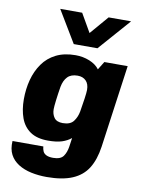

<svg xmlns="http://www.w3.org/2000/svg" viewBox="-101 -832 802 1086"><g transform="rotate(10 300.0 -289.0)"><path d="M244 186Q197 186 155 177Q113 168 81 148Q49 128 32.5 96.5Q16 65 19 19H196Q197 34 202.5 46.5Q208 59 222.5 66Q237 73 261 73Q304 73 320 50.5Q336 28 341 -7L348 -56Q326 -38 295.5 -28Q265 -18 216 -18Q152 -18 113.5 -44.5Q75 -71 58 -118Q41 -165 41 -225Q41 -284 55 -337Q69 -390 98.5 -432Q128 -474 175 -497.5Q222 -521 287 -521Q329 -521 366.5 -506Q404 -491 424 -464L453 -511H587L521 -37Q510 39 479.5 88Q449 137 391.5 161.5Q334 186 244 186ZM281 -130Q324 -130 342.5 -154.5Q361 -179 367 -212Q374 -253 379 -288.5Q384 -324 384 -339Q384 -373 366 -391Q348 -409 318 -409Q280 -409 260 -388Q240 -367 233 -330Q226 -288 221.5 -251Q217 -214 217 -199Q217 -170 231.5 -150Q246 -130 281 -130ZM562 -764 401 -581H265L155 -764H281L342 -658L433 -764Z"/></g></svg>

Font: Chivo Mono Medium ExtraBold
Style: Italic
Weight: 800
Italic angle: -8.05°
Monospace: yes
Version: Version 1.008